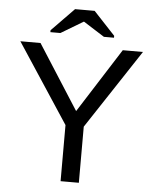

<svg xmlns="http://www.w3.org/2000/svg" viewBox="-58 -923 784 972"><g transform="rotate(5 333.5 -437.0)"><path d="M379.4 -285.2V0H286.6V-285.2L22 -688H124.5L334 -360.4L542.5 -688H645ZM492.7 -756.8V-747.1H441.4L334.5 -814.9H333.5L220.2 -747.1H169.4V-756.8L283.7 -874H383.3Z"/></g></svg>

Font: Arial
Style: Regular
Weight: 400
Designer: Steve Matteson
Foundry: Ascender Corporation
Version: Version 2.00.3